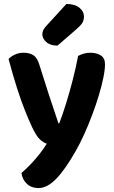

<svg xmlns="http://www.w3.org/2000/svg" viewBox="-20 -753 573 962"><path d="M139.9 -117.9Q124.3 -151.3 105.3 -198.7Q86.2 -246.1 65.7 -310.1Q45.2 -374 22.9 -457.5Q34.9 -470.4 54.9 -479.6Q74.9 -488.8 98.6 -488.8Q128.3 -488.8 147.9 -475.8Q167.4 -462.9 177.2 -428.4Q200.1 -354.4 223.9 -281.7Q247.7 -209 272.8 -134.9H276.8Q294.2 -179.7 311.9 -237.1Q329.6 -294.4 345.2 -355.5Q360.9 -416.6 371.3 -472.9Q385.4 -480.2 400.7 -484.5Q415.9 -488.8 433 -488.8Q462.8 -488.8 484.5 -475.6Q506.1 -462.5 506.1 -431.3Q506.1 -404 497.8 -363.3Q489.5 -322.6 475.1 -274.8Q460.7 -227.1 441.9 -177.3Q423.2 -127.5 402.2 -81.1Q381.2 -34.7 360 2.6Q306.9 96.2 261.8 142.7Q216.7 189.3 172.7 189.3Q137.6 189.3 114.8 168.1Q92 146.8 87.6 113.8Q108.9 95.5 132.1 71.5Q155.3 47.4 176.9 20.1Q198.5 -7.1 214.5 -33Q197.5 -38 179.5 -54.9Q161.4 -71.8 139.9 -117.9ZM212.8 -624.2 312.7 -733.2Q356 -732.9 378.3 -713.9Q400.7 -695 400.7 -671Q400.7 -650.9 391.9 -637.3Q383 -623.7 361.9 -605.7L268.1 -524.5Q231.3 -524.5 211.7 -542.5Q192.1 -560.4 192.1 -581.2Q192.1 -592.4 196.8 -602.1Q201.4 -611.8 212.8 -624.2Z"/></svg>

Font: Baloo Bhaina 2
Style: Regular
Weight: 400
Designer: Yesha Goshar, Manish Minz, Shuchita Grover and Ek Type
Foundry: Ek Type
Version: Version 1.700